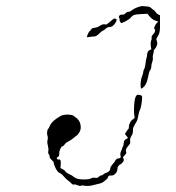

<svg xmlns="http://www.w3.org/2000/svg" viewBox="-20 -467 587 642"><path d="M434 -144Q437 -150 440 -150Q453 -150 455 -145Q456 -141 454 -125.5Q452 -110 449 -102Q444 -92 442 -78.5Q440 -65 435 -57.5Q430 -50 430 -49Q430 -48 427 -43Q424 -38 424.5 -29.5Q425 -21 419.5 -12.5Q414 -4 415 4Q416 10 415 12.5Q414 15 408 22Q398 33 402 41Q404 45 397 52Q392 57 391.5 58.5Q391 60 393 64Q396 69 390.5 75.5Q385 82 382 83Q380 83 378 85.5Q376 88 374.5 90.5Q373 93 373 95Q373 106 366 113.5Q359 121 350 120Q343 119 341.5 124.5Q340 130 335.5 133.5Q331 137 326 141Q321 145 316 146Q311 147 300 150Q276 157 262 154Q253 152 250.5 154Q248 156 240 152.5Q232 149 227.5 150Q223 151 219 146.5Q215 142 207.5 136.5Q200 131 193.5 123Q187 115 179.5 111.5Q172 108 166 95.5Q160 83 160 78.5Q160 74 153 68Q146 62 146 57Q146 52 143 48.5Q140 45 141.5 38Q143 31 140 19.5Q137 8 139 1Q141 -6 139 -12Q137 -17 137.5 -25Q138 -33 141 -36Q144 -39 147 -47Q155 -64 184 -80Q194 -84 208 -84Q215 -83 219 -82.5Q223 -82 226.5 -79.5Q230 -77 236 -72Q250 -61 250 -41Q250 -31 244 -22.5Q238 -14 237 -14Q236 -14 226.5 -6Q217 2 208.5 6Q200 10 196.5 15.5Q193 21 189 22Q185 23 181.5 31Q178 39 178 47Q178 55 176.5 55.5Q175 56 172 58.5Q169 61 170.5 64Q172 67 177 66Q181 66 182.5 70Q184 74 183 84L182 95L190 99Q197 103 199.5 107Q202 111 212 115.5Q222 120 224 122.5Q226 125 234.5 129Q243 133 261 133Q279 133 284.5 129.5Q290 126 298 127.5Q306 129 310 124.5Q314 120 317.5 120Q321 120 326.5 115.5Q332 111 337 110Q342 109 345.5 104.5Q349 100 349 95Q349 91 356 83Q363 75 365.5 70Q368 65 374 63Q382 62 383 60.5Q384 59 383 53Q381 46 385 38Q389 30 389 27.5Q389 25 391 23Q393 21 393.5 12Q394 3 399.5 -0.5Q405 -4 407 -5Q409 -6 403.5 -12Q398 -18 398 -19Q398 -20 403 -27.5Q408 -35 409.5 -36Q411 -37 411 -43Q411 -50 415.5 -58Q420 -66 426 -69Q431 -72 430 -77Q427 -89 428.5 -113Q430 -137 434 -144ZM362 -405Q376 -405 365 -389Q356 -377 349 -377Q339 -377 331 -369Q329 -366 325 -365Q321 -364 311.5 -354.5Q302 -345 295 -345Q288 -345 280 -343.5Q272 -342 271 -343Q270 -344 273 -351.5Q276 -359 279 -362Q283 -365 285 -369Q287 -373 296 -374Q305 -375 311 -379Q326 -389 332 -385Q335 -383 347.5 -394Q360 -405 362 -405ZM447 -445Q454 -447 457 -446.5Q460 -446 470.5 -445.5Q481 -445 487 -439Q493 -433 494.5 -433Q496 -433 500 -427Q504 -421 510 -418L515 -416V-404Q515 -393 515 -387Q516 -363 511 -352Q504 -340 503 -337.5Q502 -335 504 -331Q506 -325 506 -321.5Q506 -318 503 -311.5Q500 -305 497 -302.5Q494 -300 494 -295.5Q494 -291 492 -285Q490 -279 491 -273Q492 -267 489 -259.5Q486 -252 486 -245Q486 -238 483 -234Q480 -230 478 -223Q472 -189 464 -180Q455 -170 452.5 -171Q450 -172 450 -187Q451 -202 455 -212Q459 -222 459 -226.5Q459 -231 462 -236Q465 -241 466.5 -254Q468 -267 470 -273.5Q472 -280 472 -285Q472 -295 481 -300L486 -302L484 -314Q483 -325 485.5 -331Q488 -337 487 -341.5Q486 -346 492 -352Q503 -364 496 -371Q494 -372 497.5 -379.5Q501 -387 505 -391Q509 -394 508.5 -395Q508 -396 503 -397Q489 -400 477 -416L473 -421L453 -420Q433 -419 428 -417Q423 -415 417 -408Q413 -403 401 -396.5Q389 -390 386 -390Q384 -390 381.5 -394.5Q379 -399 380 -401Q381 -403 378.5 -407.5Q376 -412 380 -415.5Q384 -419 389 -418Q394 -417 399.5 -422.5Q405 -428 409.5 -427.5Q414 -427 420 -432Q430 -440 447 -445Z"/></svg>

Font: TT2020 Style D
Style: Italic
Weight: 400
Italic angle: -15°
Version: Version 0.2.000